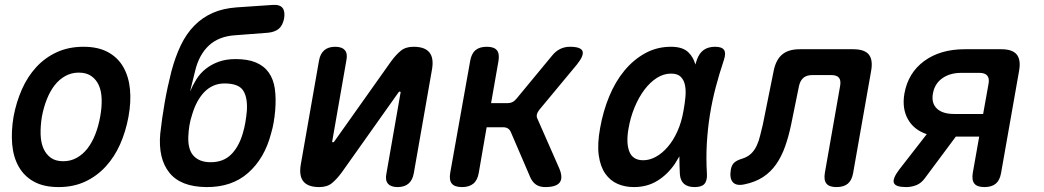

<svg xmlns="http://www.w3.org/2000/svg" viewBox="-20 -750 4240 780"><path d="M218 10Q158 10 118 -12Q78 -34 56 -73Q34 -112 29.5 -164Q25 -216 35 -276Q46 -335 69 -387Q92 -439 127.5 -477.5Q163 -516 211 -538Q259 -560 319 -560Q379 -560 419 -538Q459 -516 481 -477.5Q503 -439 508 -387.5Q513 -336 502 -276Q491 -216 468 -164Q445 -112 409 -73Q373 -34 325.5 -12Q278 10 218 10ZM237 -95Q267 -95 292 -109Q317 -123 335.5 -147Q354 -171 367 -204Q380 -237 387 -276Q394 -314 393 -347Q392 -380 381.5 -403.5Q371 -427 351 -441Q331 -455 300 -455Q270 -455 245 -441Q220 -427 201.5 -403Q183 -379 170 -346Q157 -313 150 -275Q144 -237 145 -204Q146 -171 156.5 -147Q167 -123 186.5 -109Q206 -95 237 -95Z M1069 -617 938 -607Q903 -605 876 -594.5Q849 -584 829 -565.5Q809 -547 794.5 -520.5Q780 -494 772 -459L752 -378Q763 -404 778 -428Q793 -452 815.5 -470Q838 -488 868 -499Q898 -510 937 -510Q987 -510 1020 -496Q1053 -482 1072 -455Q1091 -428 1096.5 -389.5Q1102 -351 1098 -302Q1096 -278 1092 -254Q1088 -230 1081 -207Q1055 -107 988.5 -48Q922 11 818 10Q714 9 668 -48.5Q622 -106 631 -207Q638 -270 649 -333Q660 -396 676 -459Q692 -519 714.5 -566Q737 -613 769.5 -646Q802 -679 844 -697.5Q886 -716 941 -720L1088 -730Q1117 -732 1128 -717.5Q1139 -703 1134 -674Q1128 -646 1112.5 -633Q1097 -620 1069 -617ZM836 -91Q887 -91 918.5 -122Q950 -153 966 -207Q973 -230 977 -254Q981 -278 983 -302Q986 -356 967 -383.5Q948 -411 892 -411Q867 -411 846 -401.5Q825 -392 809 -375Q793 -358 781 -335.5Q769 -313 761 -286Q753 -262 749.5 -240.5Q746 -219 745 -195Q744 -170 749 -150.5Q754 -131 765.5 -118Q777 -105 794.5 -98Q812 -91 836 -91Z M1202 -82 1276 -504Q1281 -532 1297.5 -546Q1314 -560 1342 -560Q1369 -560 1381 -546Q1393 -532 1387 -504L1330 -178Q1329 -175 1329.5 -173.5Q1330 -172 1333 -172Q1335 -172 1336.5 -173.5Q1338 -175 1340 -178L1569 -501Q1589 -528 1608.5 -544Q1628 -560 1660 -560Q1706 -560 1724.5 -537Q1743 -514 1735 -468L1661 -46Q1656 -18 1639.5 -4Q1623 10 1595 10Q1568 10 1556 -4Q1544 -18 1550 -46L1607 -372Q1608 -375 1607 -376.5Q1606 -378 1604 -378Q1602 -378 1600.5 -376.5Q1599 -375 1597 -372L1368 -49Q1348 -22 1328.5 -6Q1309 10 1277 10Q1231 10 1212.5 -13Q1194 -36 1202 -82Z M1857 10Q1827 10 1815.5 -4Q1804 -18 1809 -48L1890 -502Q1895 -532 1911.5 -546Q1928 -560 1958 -560Q1987 -560 1998.5 -546Q2010 -532 2005 -502L1975 -331H2042Q2053 -331 2062 -335.5Q2071 -340 2079 -350L2222 -523Q2237 -542 2255.5 -551Q2274 -560 2295 -560Q2340 -560 2346.5 -542Q2353 -524 2323 -487L2171 -304Q2163 -294 2161 -284.5Q2159 -275 2164 -266L2252 -66Q2268 -28 2254 -9Q2240 10 2195 10Q2173 10 2158.5 0.5Q2144 -9 2135 -28L2055 -214Q2051 -223 2043.5 -228Q2036 -233 2024 -233H1957L1925 -48Q1920 -18 1903 -4Q1886 10 1857 10Z M2555 10Q2519 10 2489 -3Q2459 -16 2439 -44.5Q2419 -73 2412.5 -118.5Q2406 -164 2418 -230Q2430 -298 2455 -358.5Q2480 -419 2517 -463.5Q2554 -508 2601.5 -534Q2649 -560 2706 -560Q2754 -560 2777 -537Q2797 -517 2805 -488Q2808 -497 2811 -507Q2821 -535 2839.5 -547.5Q2858 -560 2885 -560Q2913 -560 2921.5 -547Q2930 -534 2921 -507Q2902 -450 2887.5 -395Q2873 -340 2864 -283.5Q2855 -227 2851.5 -167.5Q2848 -108 2852 -42Q2853 -15 2841.5 -2.5Q2830 10 2802 10Q2774 10 2759 -3Q2744 -16 2742 -42Q2740 -80 2740 -115Q2731 -99 2722 -85Q2692 -41 2650.5 -15.5Q2609 10 2555 10ZM2593 -99Q2619 -99 2644.5 -113Q2670 -127 2692.5 -153Q2715 -179 2732 -216.5Q2749 -254 2757 -302Q2762 -329 2764.5 -355.5Q2767 -382 2763 -403Q2759 -424 2746 -437.5Q2733 -451 2706 -451Q2676 -451 2648.5 -433.5Q2621 -416 2598 -385.5Q2575 -355 2558 -314Q2541 -273 2533 -226Q2523 -168 2537 -133.5Q2551 -99 2593 -99Z M3123 -462Q3132 -507 3157.5 -528.5Q3183 -550 3229 -550H3446Q3492 -550 3509.5 -528.5Q3527 -507 3519 -462L3446 -48Q3441 -18 3424.5 -4Q3408 10 3378 10Q3349 10 3337.5 -4Q3326 -18 3331 -48L3393 -401Q3397 -424 3388 -434.5Q3379 -445 3357 -445H3280Q3257 -445 3244 -434Q3231 -423 3226 -401L3194 -244Q3184 -196 3169.5 -155Q3155 -114 3133 -82.5Q3111 -51 3079.5 -30.5Q3048 -10 3004 -1Q2971 6 2957 -10Q2943 -26 2949 -61Q2952 -79 2962.5 -89Q2973 -99 2997 -106Q3018 -113 3031.5 -126Q3045 -139 3054 -158Q3063 -177 3068 -199Q3073 -221 3079 -244Z M3661 10Q3618 10 3611.5 -7Q3605 -24 3633 -61L3745 -205Q3693 -222 3668.5 -265.5Q3644 -309 3654 -369Q3669 -454 3734.5 -502Q3800 -550 3899 -550H4048Q4093 -550 4110.5 -528.5Q4128 -507 4120 -462L4047 -48Q4042 -18 4025.5 -4Q4009 10 3979 10Q3950 10 3938.5 -4Q3927 -18 3932 -48L3958 -195H3863L3738 -27Q3723 -6 3703 2Q3683 10 3661 10ZM3996 -410Q4000 -432 3990.5 -443Q3981 -454 3959 -454H3885Q3839 -454 3808 -432Q3777 -410 3770 -370Q3763 -331 3786 -309Q3809 -287 3856 -287H3974Z"/></svg>

Font: Maple Mono SemiBold
Style: Italic
Weight: 600
Italic angle: -10°
Monospace: yes
Designer: subframe7536
Version: Version 7.000